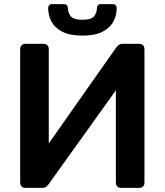

<svg xmlns="http://www.w3.org/2000/svg" viewBox="-20 -913 800 933"><path d="M102 0Q92 0 85 -7Q78 -14 78 -25V-675Q78 -686 85 -693Q92 -700 103 -700H193Q203 -700 210 -693Q217 -686 217 -675V-216L546 -684Q550 -689 557 -694.5Q564 -700 575 -700H658Q668 -700 675 -693Q682 -686 682 -675V-24Q682 -14 675 -7Q668 0 658 0H568Q557 0 550 -7Q543 -14 543 -24V-474L215 -16Q211 -11 204.5 -5.5Q198 0 186 0ZM381 -740Q319 -740 282.5 -759Q246 -778 230 -808.5Q214 -839 214 -874Q214 -882 219 -887.5Q224 -893 233 -893H291Q300 -893 305 -887.5Q310 -882 310 -874Q310 -852 323.5 -834.5Q337 -817 381 -817Q424 -817 437.5 -834.5Q451 -852 451 -874Q451 -882 456 -887.5Q461 -893 470 -893H528Q537 -893 542 -887.5Q547 -882 547 -874Q547 -839 531 -808.5Q515 -778 478.5 -759Q442 -740 381 -740Z"/></svg>

Font: Rubik Medium
Style: Regular
Weight: 500
Designer: Hubert and Fischer
Foundry: Hubert and Fischer
Version: Version 2.300; ttfautohint (v1.8.4.7-5d5b);gftools[0.9.30]